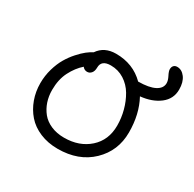

<svg xmlns="http://www.w3.org/2000/svg" viewBox="-149 -829 995 986"><g transform="rotate(30 349.0 -336.0)"><path d="M309.1 0Q251 0 203.6 -20Q156.2 -40 126.2 -74.5Q96.2 -108.9 80.1 -153.6Q64 -198.2 64 -248Q64 -292 75.9 -333.3Q87.9 -374.5 105.5 -404.3Q123 -434.1 145.5 -459.2Q168 -484.4 187 -499.3Q206.1 -514.2 222.2 -522Q256.8 -573.2 326.2 -573.2Q427.7 -573.2 495.1 -505.9Q559.1 -506.3 592.5 -523.7Q626 -541 626 -571.8Q626 -587.9 615 -609.1Q604 -630.4 604 -642.1Q604 -655.8 611.3 -663.8Q618.7 -671.9 631.8 -671.9Q659.2 -671.9 678.7 -645.8Q698.2 -619.6 698.2 -575.2Q698.2 -520 654.1 -485.8Q609.9 -451.7 541 -444.8Q585 -363.8 585 -255.9Q585 -146.5 508.8 -73.2Q432.6 0 309.1 0ZM133.8 -248Q133.8 -211.4 144.5 -179.2Q155.3 -147 176 -121.3Q196.8 -95.7 231.2 -80.8Q265.6 -65.9 309.1 -65.9Q398.9 -65.9 457 -117.9Q515.1 -169.9 515.1 -255.9Q515.1 -301.3 503.4 -345Q491.7 -388.7 470 -425.5Q448.2 -462.4 412.6 -485.1Q377 -507.8 333 -507.8Q276.9 -507.8 276.9 -462.9Q276.9 -441.4 266.8 -429.7Q256.8 -418 242.2 -418Q226.1 -418 214.8 -432.1Q180.7 -402.3 157.2 -356.2Q133.8 -310.1 133.8 -248Z"/></g></svg>

Font: Shantell Sans Irregular Bouncy
Style: Regular
Weight: 300
Designer: Stephen Nixon, Anya Danilova, Shantell Martin
Foundry: Arrow Type
Version: Version 1.006;[9816181b4]